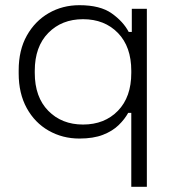

<svg xmlns="http://www.w3.org/2000/svg" viewBox="-20 -520 662 740"><path d="M486 200V-85H474Q461 -61 437.5 -38Q414 -15 377 -0.5Q340 14 286 14Q221 14 167.5 -16.5Q114 -47 83 -103.5Q52 -160 52 -237V-249Q52 -327 83.5 -383Q115 -439 168 -469.5Q221 -500 286 -500Q366 -500 410.5 -468.5Q455 -437 476 -397H488V-486H546V200ZM486 -239V-247Q486 -340 434.5 -393Q383 -446 300 -446Q218 -446 166 -393Q114 -340 114 -247V-239Q114 -146 166 -93Q218 -40 300 -40Q383 -40 434.5 -93Q486 -146 486 -239Z"/></svg>

Font: Space Grotesk Frontify Light
Style: Regular
Weight: 300
Designer: Florian Karsten
Version: Version 2.000